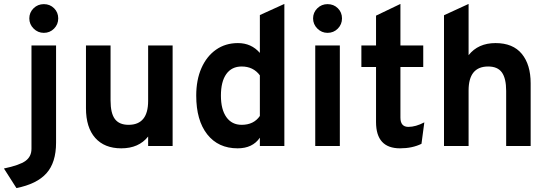

<svg xmlns="http://www.w3.org/2000/svg" viewBox="-81 -742 2791 976"><path d="M142 -575Q111.5 -575 89.8 -596.8Q68 -618.5 68 -648.5Q68 -678.5 89.5 -699.8Q111 -721 142 -721Q173 -721 194 -700Q215 -679 215 -648.5Q215 -618 193.8 -596.5Q172.5 -575 142 -575ZM2.5 214 -61 114.5Q18 98 48.5 76Q79 54 79 14V-511H204V-17Q204 84.5 155 139Q106 193.5 2.5 214Z M535.5 12Q450 12 403 -41Q356 -94 356 -192V-511H481V-231Q481 -166.5 503 -137Q525 -107.5 572.5 -107.5Q672 -107.5 672 -229V-511H796.5V0H672V-48Q624.5 12 535.5 12Z M1127 12Q1028.5 12 972.5 -59Q916.5 -130 916.5 -256Q916.5 -336 943 -396Q969.5 -456 1017.2 -489.5Q1065 -523 1128.5 -523Q1196.5 -523 1240 -473V-665.5L1364.5 -722V0H1240V-42Q1203 12 1127 12ZM1147.5 -107.5Q1209 -107.5 1240 -152.5V-359Q1206.5 -404 1147.5 -404Q1097 -404 1069.5 -365.8Q1042 -327.5 1042 -256Q1042 -185.5 1069.8 -146.5Q1097.5 -107.5 1147.5 -107.5Z M1584 -575Q1554 -575 1532.2 -596.8Q1510.5 -618.5 1510.5 -648.5Q1510.5 -678.5 1532 -699.8Q1553.5 -721 1584 -721Q1615.5 -721 1636.5 -700Q1657.5 -679 1657.5 -648.5Q1657.5 -618 1636.2 -596.5Q1615 -575 1584 -575ZM1521.5 0V-511H1646.5V0Z M1952.5 12Q1830.5 12 1830.5 -121.5V-401.5H1756V-511H1830.5V-662.5L1954.5 -722V-511H2070.5V-401.5H1954.5V-144Q1954.5 -97 1995 -97Q2032 -97 2076 -120L2061.5 -11Q2015 12 1952.5 12Z M2176 0V-664.5L2301 -722V-461.5Q2349.5 -523 2438 -523Q2526.5 -523 2571.5 -468.2Q2616.5 -413.5 2616.5 -318.5V0H2492V-280Q2492 -343 2470.5 -373.5Q2449 -404 2400.5 -404Q2301 -404 2301 -282V0Z"/></svg>

Font: Overpass
Style: Bold
Weight: 700
Designer: Delve Withrington, Dave Bailey, Thomas Jockin
Foundry: Delve Fonts LLC
Version: Version 4.000; ttfautohint (v1.8.3)